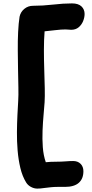

<svg xmlns="http://www.w3.org/2000/svg" viewBox="-20 -839 541 1128"><path d="M199 269Q180 269 161.5 259Q143 249 133 232Q111 196 99.5 147.5Q88 99 83.5 45Q79 -9 79.5 -63Q80 -117 82.5 -165Q85 -213 87 -247Q89 -278 88 -326Q87 -374 86 -429.5Q85 -485 84.5 -542.5Q84 -600 86.5 -651.5Q89 -703 95 -741Q101 -769 123 -787Q145 -805 174 -805Q231 -805 291.5 -812Q352 -819 403 -819Q440 -819 458.5 -801.5Q477 -784 477 -757Q477 -737 468.5 -715.5Q460 -694 442.5 -679Q425 -664 398 -664Q390 -664 382 -665Q374 -666 365 -666Q340 -666 306.5 -662Q273 -658 242 -655Q238 -605 238 -546.5Q238 -488 240 -429.5Q242 -371 243 -320.5Q244 -270 242 -238Q240 -208 236 -164.5Q232 -121 230 -72Q228 -23 231.5 25.5Q235 74 249 114Q277 111 314 111Q341 111 365.5 109Q390 107 410 107Q437 107 453.5 123.5Q470 140 470 167Q470 211 443 235Q416 259 362 259Q338 259 318 259Q298 259 279 261Q254 263 235.5 266Q217 269 199 269Z"/></svg>

Font: Shantell Sans Normal
Style: Bold
Weight: 700
Designer: Stephen Nixon, Anya Danilova, Shantell Martin
Foundry: Arrow Type
Version: Version 1.009;[a7da0bfa3]